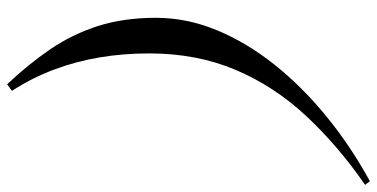

<svg xmlns="http://www.w3.org/2000/svg" viewBox="-382 -574 1028 523"><g transform="rotate(-90 131.5 -312.0)"><path d="M164 -806Q218 -749 259 -689Q300 -629 322.5 -559Q345 -489 345 -401Q345 -317 311.5 -235.5Q278 -154 217.5 -78Q157 -2 76 64Q-5 130 -100 182L-110 169Q-3 95 78 8Q159 -79 203.5 -184.5Q248 -290 248 -419Q248 -490 237 -555Q226 -620 203.5 -679.5Q181 -739 146 -793Z"/></g></svg>

Font: Playfair Display Medium
Style: Italic
Weight: 500
Italic angle: -14°
Designer: Claus Eggers Sørensen
Foundry: Claus Eggers Sørensen
Version: Version 1.203